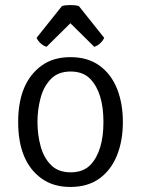

<svg xmlns="http://www.w3.org/2000/svg" viewBox="-20 -729 559 761"><path d="M259 12Q190.5 12 144 -22Q52 -89 52 -245.5Q52 -401.5 145 -469Q191 -502.5 259.5 -502.5Q328 -502.5 374.2 -469Q420.5 -435.5 443.8 -377.5Q467 -319.5 467 -245.2Q467 -171 443.5 -112.8Q420 -54.5 373.8 -21.2Q327.5 12 259 12ZM260 -46Q309.5 -46 338 -75Q390 -129.5 390 -245.5Q390 -361.5 338 -416Q309.5 -445.5 260 -445.5Q210.5 -445.5 181.8 -416Q153 -386.5 140.8 -340.5Q128.5 -294.5 128.5 -245.2Q128.5 -196 140.8 -150.2Q153 -104.5 181.8 -75.2Q210.5 -46 260 -46ZM259 -709Q279.5 -709 292.5 -705L393 -579Q387 -566 375.8 -556.2Q364.5 -546.5 353.5 -543.5L259 -637L164.5 -543.5Q153.5 -546.5 142.2 -556.2Q131 -566 125 -579L225.5 -705Q238.5 -709 259 -709Z"/></svg>

Font: Signika-CLs Light
Style: CLs-Regular
Weight: 300
Version: Version 2.003;gftools[0.9.32]